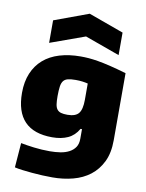

<svg xmlns="http://www.w3.org/2000/svg" viewBox="-108 -896 909 1192"><g transform="rotate(10 346.0 -300.5)"><path d="M142 -741 359 -821 580 -741V-599L361 -678L142 -599ZM307 220Q276 220 242.5 218.5Q209 217 177 214Q145 211 116.5 207.5Q88 204 67 199L79 44Q114 51 163 57Q212 63 262 63Q298 63 329.5 58Q361 53 385 40Q409 27 422.5 6.5Q436 -14 436 -46V-107H427Q402 -63 360.5 -44Q319 -25 262 -25Q30 -25 30 -265Q30 -335 52.5 -388.5Q75 -442 116.5 -478Q158 -514 217.5 -532Q277 -550 351 -550Q376 -550 401.5 -548Q427 -546 460 -540.5Q493 -535 537 -524.5Q581 -514 642 -496V-73Q642 7 615 62.5Q588 118 542.5 153Q497 188 436 204Q375 220 307 220ZM331 -179Q382 -179 402 -204Q422 -229 422 -289V-392Q406 -396 387 -398.5Q368 -401 345 -401Q315 -401 296.5 -396.5Q278 -392 268 -379.5Q258 -367 254.5 -343.5Q251 -320 251 -282Q251 -251 254 -231Q257 -211 266 -199.5Q275 -188 290.5 -183.5Q306 -179 331 -179Z"/></g></svg>

Font: Plata Sans Black
Style: Regular
Weight: 900
Designer: Pablo Impallari, Andres Torresi, & Cristiano Sobral
Foundry: Pablo Impallari, Andres Torresi, & Cristiano Sobral
Version: Version 1.00;December 28, 2019;FontCreator 12.0.0.2547 64-bi